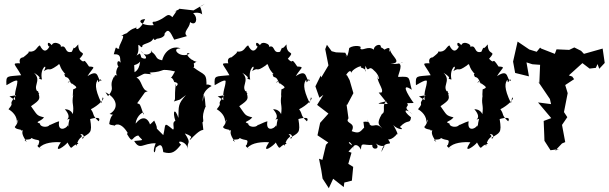

<svg xmlns="http://www.w3.org/2000/svg" viewBox="-20 -779 3220 1016"><path d="M30 -269 65 -275C14 -210 64 -248 25 -201C42 -191 74 -166 69 -126C79 -169 81 -133 58 -107C64 -91 101 -96 90 -88C120 -92 73 -93 122 -28C88 -49 143 -33 146 -49C178 -30 197 -50 183 -12C161 -3 234 25 188 3C211 -25 267 -29 302 -26C253 46 332 -13 337 -25C366 28 350 -10 395 -18C378 -34 367 -53 385 -6C394 -63 429 -48 405 -69C433 -72 423 -36 413 -49C456 -78 470 -71 457 -149C457 -149 522 -169 502 -137C464 -173 483 -169 461 -201C499 -220 540 -259 523 -263L517 -233C477 -316 486 -341 498 -357C502 -318 509 -380 517 -351C490 -353 511 -421 443 -376C470 -421 493 -425 451 -427C411 -488 437 -430 401 -468C445 -517 394 -479 394 -544C355 -497 384 -556 360 -505C314 -492 341 -558 286 -523C333 -534 265 -571 254 -540C226 -572 230 -531 242 -533C225 -502 208 -504 191 -539C173 -531 172 -502 133 -506C123 -500 152 -513 97 -471C125 -476 73 -485 86 -444C39 -445 58 -443 92 -381C17 -373 11 -383 14 -329C10 -323 67 -364 72 -350C71 -315 55 -300 60 -249ZM365 -269 368 -280C357 -222 374 -231 365 -171C370 -159 366 -201 323 -201C373 -145 308 -141 348 -150C333 -91 349 -87 339 -116C328 -95 283 -81 293 -137C277 -135 214 -101 246 -120C230 -99 189 -109 192 -125C160 -136 194 -133 213 -158C172 -168 178 -170 144 -217C197 -254 192 -254 181 -298L167 -291C183 -283 170 -274 188 -284C142 -322 206 -348 160 -394C221 -356 162 -366 202 -358C188 -422 239 -449 212 -403C251 -427 227 -393 283 -432C305 -454 284 -422 334 -380C345 -371 307 -408 326 -372C350 -368 346 -348 361 -333C350 -366 325 -320 345 -349C381 -320 399 -318 367 -306Z M690 -434C732 -446 733 -473 720 -496C671 -468 718 -473 712 -531C709 -563 732 -508 734 -539C749 -553 808 -553 788 -601C790 -584 790 -555 810 -574C865 -580 852 -615 844 -589C870 -638 879 -613 902 -569C944 -581 981 -590 968 -589C947 -611 983 -629 986 -662C1018 -638 1030 -684 1004 -707C992 -710 1039 -718 1050 -702C1042 -767 1022 -727 1064 -759L1004 -724L926 -733C943 -732 875 -708 914 -721C911 -712 876 -671 896 -685C860 -720 866 -683 800 -664C800 -664 776 -668 794 -646C727 -640 698 -675 748 -678C724 -620 690 -612 704 -643C697 -619 692 -645 642 -595C666 -584 678 -626 618 -587C657 -606 599 -528 612 -523C590 -512 599 -555 582 -492C629 -494 610 -463 620 -447C592 -477 599 -412 614 -431C602 -433 585 -388 602 -378C567 -399 603 -318 584 -375C550 -313 595 -325 552 -270L538 -291C600 -259 611 -205 560 -176C605 -160 570 -201 558 -124C562 -113 608 -116 584 -113C595 -126 632 -130 668 -52C675 -68 649 -80 652 -70C686 -11 674 -56 712 -62C732 -34 752 -39 690 -33C721 19 735 -22 804 -21C783 28 801 45 804 3C827 -17 838 -20 844 26C890 39 907 25 938 -14C904 -40 967 -35 974 9C967 -33 997 -14 958 -73C1019 -51 976 -47 986 -39C1039 -95 1048 -89 1056 -92C1050 -148 1048 -153 1046 -127C1071 -143 1036 -144 1070 -221C1065 -190 1070 -256 1058 -277L1052 -234C1058 -233 1035 -289 1100 -324C1075 -341 1052 -327 1072 -311C1076 -400 1063 -376 1002 -424C1010 -421 1008 -436 1000 -464C995 -420 1017 -460 1024 -451C978 -460 952 -510 984 -495C931 -466 881 -528 936 -522C916 -535 857 -530 838 -460C796 -468 818 -482 778 -508C799 -523 760 -459 724 -511C782 -457 736 -467 728 -475C717 -484 732 -419 692 -397ZM932 -252 964 -276C920 -227 926 -217 924 -155C906 -210 891 -193 908 -139C887 -133 906 -101 896 -93C842 -138 859 -121 844 -64C782 -127 830 -72 796 -141C741 -86 768 -136 778 -97C777 -136 745 -185 698 -125C699 -164 747 -202 740 -172C716 -244 721 -223 706 -233L748 -292C706 -277 686 -261 762 -297C729 -300 731 -358 702 -368C758 -396 731 -389 782 -386C749 -405 806 -384 860 -417C827 -396 830 -420 906 -401C869 -331 884 -396 902 -345C946 -339 894 -304 910 -335C901 -251 912 -261 900 -242Z M1132 -269 1167 -275C1116 -210 1166 -248 1127 -201C1144 -191 1176 -166 1171 -126C1181 -169 1183 -133 1160 -107C1166 -91 1203 -96 1192 -88C1222 -92 1175 -93 1224 -28C1190 -49 1245 -33 1248 -49C1280 -30 1299 -50 1285 -12C1263 -3 1336 25 1290 3C1313 -25 1369 -29 1404 -26C1355 46 1434 -13 1439 -25C1468 28 1452 -10 1497 -18C1480 -34 1469 -53 1487 -6C1496 -63 1531 -48 1507 -69C1535 -72 1525 -36 1515 -49C1558 -78 1572 -71 1559 -149C1559 -149 1624 -169 1604 -137C1566 -173 1585 -169 1563 -201C1601 -220 1642 -259 1625 -263L1619 -233C1579 -316 1588 -341 1600 -357C1604 -318 1611 -380 1619 -351C1592 -353 1613 -421 1545 -376C1572 -421 1595 -425 1553 -427C1513 -488 1539 -430 1503 -468C1547 -517 1496 -479 1496 -544C1457 -497 1486 -556 1462 -505C1416 -492 1443 -558 1388 -523C1435 -534 1367 -571 1356 -540C1328 -572 1332 -531 1344 -533C1327 -502 1310 -504 1293 -539C1275 -531 1274 -502 1235 -506C1225 -500 1254 -513 1199 -471C1227 -476 1175 -485 1188 -444C1141 -445 1160 -443 1194 -381C1119 -373 1113 -383 1116 -329C1112 -323 1169 -364 1174 -350C1173 -315 1157 -300 1162 -249ZM1467 -269 1470 -280C1459 -222 1476 -231 1467 -171C1472 -159 1468 -201 1425 -201C1475 -145 1410 -141 1450 -150C1435 -91 1451 -87 1441 -116C1430 -95 1385 -81 1395 -137C1379 -135 1316 -101 1348 -120C1332 -99 1291 -109 1294 -125C1262 -136 1296 -133 1315 -158C1274 -168 1280 -170 1246 -217C1299 -254 1294 -254 1283 -298L1269 -291C1285 -283 1272 -274 1290 -284C1244 -322 1308 -348 1262 -394C1323 -356 1264 -366 1304 -358C1290 -422 1341 -449 1314 -403C1353 -427 1329 -393 1385 -432C1407 -454 1386 -422 1436 -380C1447 -371 1409 -408 1428 -372C1452 -368 1448 -348 1463 -333C1452 -366 1427 -320 1447 -349C1483 -320 1501 -318 1469 -306Z M1819 -477 1807 -500 1758 -502 1735 -508 1710 -542 1701 -519 1718 -433 1680 -369 1677 -379 1649 -322 1670 -262 1691 -277 1658 -224 1718 -178 1674 -129 1660 -63 1717 -25 1705 -13 1686 67 1668 61 1680 121 1687 166 1720 217 1743 167 1799 211 1802 187 1842 177 1849 104 1823 88 1840 29 1824 23 1851 -6C1801 -28 1840 -45 1850 12C1840 -10 1871 -27 1890 13C1892 -30 1900 -9 1950 -12C1947 20 1999 10 1968 -20C2018 15 2027 -37 1998 26C2012 -49 2065 5 2034 -41C2027 -45 2050 -29 2085 -75C2077 -64 2100 -50 2061 -118C2076 -96 2130 -86 2096 -107C2139 -153 2150 -119 2155 -158C2104 -198 2129 -208 2164 -173C2100 -220 2152 -210 2134 -233L2169 -234C2132 -286 2101 -343 2159 -304C2140 -369 2158 -376 2089 -372C2078 -369 2115 -433 2092 -442C2135 -461 2103 -436 2046 -441C2115 -446 2051 -482 2045 -513C2023 -482 2068 -549 2012 -515C2048 -486 1983 -551 1993 -520C2007 -555 1958 -543 1958 -516C1927 -541 1893 -503 1886 -525C1902 -535 1853 -543 1828 -525C1818 -460 1809 -485 1809 -485ZM1907 -104C1883 -77 1877 -72 1841 -85C1867 -134 1802 -123 1824 -153L1814 -225L1817 -224L1850 -286L1830 -355L1815 -383C1798 -363 1835 -427 1839 -392C1838 -411 1903 -441 1889 -422C1939 -407 1905 -380 1914 -431C1931 -387 1929 -439 1958 -407C2002 -369 1979 -339 1976 -380C1975 -337 2026 -293 1988 -284C1994 -287 2010 -291 1984 -289L2032 -229C1973 -230 1964 -229 2027 -244C1996 -227 2025 -186 2001 -176C1968 -120 1989 -119 2003 -98C1963 -145 1946 -79 1924 -147C1932 -93 1955 -143 1903 -134Z M2197 -269 2232 -275C2181 -210 2231 -248 2192 -201C2209 -191 2241 -166 2236 -126C2246 -169 2248 -133 2225 -107C2231 -91 2268 -96 2257 -88C2287 -92 2240 -93 2289 -28C2255 -49 2310 -33 2313 -49C2345 -30 2364 -50 2350 -12C2328 -3 2401 25 2355 3C2378 -25 2434 -29 2469 -26C2420 46 2499 -13 2504 -25C2533 28 2517 -10 2562 -18C2545 -34 2534 -53 2552 -6C2561 -63 2596 -48 2572 -69C2600 -72 2590 -36 2580 -49C2623 -78 2637 -71 2624 -149C2624 -149 2689 -169 2669 -137C2631 -173 2650 -169 2628 -201C2666 -220 2707 -259 2690 -263L2684 -233C2644 -316 2653 -341 2665 -357C2669 -318 2676 -380 2684 -351C2657 -353 2678 -421 2610 -376C2637 -421 2660 -425 2618 -427C2578 -488 2604 -430 2568 -468C2612 -517 2561 -479 2561 -544C2522 -497 2551 -556 2527 -505C2481 -492 2508 -558 2453 -523C2500 -534 2432 -571 2421 -540C2393 -572 2397 -531 2409 -533C2392 -502 2375 -504 2358 -539C2340 -531 2339 -502 2300 -506C2290 -500 2319 -513 2264 -471C2292 -476 2240 -485 2253 -444C2206 -445 2225 -443 2259 -381C2184 -373 2178 -383 2181 -329C2177 -323 2234 -364 2239 -350C2238 -315 2222 -300 2227 -249ZM2532 -269 2535 -280C2524 -222 2541 -231 2532 -171C2537 -159 2533 -201 2490 -201C2540 -145 2475 -141 2515 -150C2500 -91 2516 -87 2506 -116C2495 -95 2450 -81 2460 -137C2444 -135 2381 -101 2413 -120C2397 -99 2356 -109 2359 -125C2327 -136 2361 -133 2380 -158C2339 -168 2345 -170 2311 -217C2364 -254 2359 -254 2348 -298L2334 -291C2350 -283 2337 -274 2355 -284C2309 -322 2373 -348 2327 -394C2388 -356 2329 -366 2369 -358C2355 -422 2406 -449 2379 -403C2418 -427 2394 -393 2450 -432C2472 -454 2451 -422 2501 -380C2512 -371 2474 -408 2493 -372C2517 -368 2513 -348 2528 -333C2517 -366 2492 -320 2512 -349C2548 -320 2566 -318 2534 -306Z M3151 -415 3180 -446 3169 -522 3070 -494 3055 -510 3019 -528 2992 -515 2925 -518 2916 -494 2844 -522 2838 -527 2820 -505 2781 -517 2719 -559 2695 -453 2706 -393 2779 -375 2766 -449 2797 -439 2838 -436 2834 -340 2827 -348 2890 -255 2896 -228 2827 -237 2897 -154 2857 -139 2860 -64 2861 -34 2893 16 2938 10 2918 18 2954 -20 2971 -27 2954 -118 2982 -159 2961 -191 2962 -174 2984 -286 2971 -329 3018 -360 3008 -374 2990 -380 3062 -445 3100 -416 3133 -420 3142 -440Z"/></svg>

Font: Asimov Aggro
Style: Condensed
Weight: 500
Designer: Google
Version: Version 2.000980; 2014